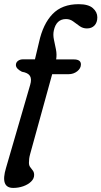

<svg xmlns="http://www.w3.org/2000/svg" viewBox="-27 -736 497 942"><path d="M51 -417Q51 -429.5 61 -437.2Q71 -445 87 -445H144.5L164.5 -529Q184 -618.5 230.8 -667Q277.5 -715.5 359 -715.5Q406.5 -715.5 428.5 -696.2Q450.5 -677 450.5 -651Q450.5 -626 436.8 -611.2Q423 -596.5 399.5 -596.5Q379.5 -596.5 363.5 -608Q347.5 -619.5 332 -631Q316.5 -642.5 297 -642.5Q249 -642.5 237 -586Q232.5 -565.5 237.5 -542Q242.5 -518.5 247.5 -493.5Q252.5 -468.5 248.5 -444.5H335Q370 -444.5 370 -420Q370 -400.5 351.8 -386.2Q333.5 -372 309.5 -372H229L121 19.5Q117.5 32 116.2 42.5Q115 53 115 63Q115 76 121.5 84.2Q128 92.5 134.2 101Q140.5 109.5 140.5 122.5Q140.5 140.5 125.5 155Q110.5 169.5 87 177.8Q63.5 186 38 186Q-27 186 2.5 88L121 -319.5Q129.5 -348 120 -363.5Q110.5 -379 80.5 -384Q51 -399 51 -417Z"/></svg>

Font: Fraunces 9pt S100
Style: Italic
Weight: 400
Italic angle: -16°
Version: Version 1.000; ttfautohint (v1.8.3)